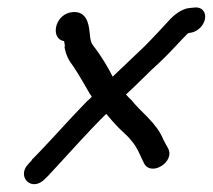

<svg xmlns="http://www.w3.org/2000/svg" viewBox="-20 -563 561 506"><path d="M483 -477H484C500 -480 516 -494 520 -512C524 -530 513 -546 491 -543L481 -542C464 -541 446 -530 430 -514C409 -491 382 -462 360 -440C331 -412 308 -391 277 -361C265 -385 248 -413 233 -433C223 -446 220 -449 218 -462L216 -479C214 -498 209 -539 164 -530C123 -520 114 -462 147 -455H149C149 -451 151 -446 151 -441L150 -439C154 -417 161 -404 174 -387C186 -369 204 -338 216 -317L222 -308C219 -305 213 -299 209 -296C163 -249 108 -186 64 -142V-141L54 -130C23 -97 64 -55 99 -92L109 -102C155 -151 210 -214 260 -263C269 -252 281 -238 294 -225L318 -202C324 -195 332 -186 337 -178C347 -162 351 -149 360 -132C379 -97 442 -137 423 -172C419 -180 417 -182 411 -194C393 -240 350 -268 325 -301H324C320 -305 316 -310 312 -314C345 -344 370 -371 400 -398C425 -421 454 -454 475 -475H476C477 -476 479 -476 483 -477Z"/></svg>

Font: Stray Cat
Style: ExBdObl
Weight: 800
Version: Version 1.0